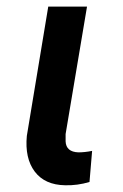

<svg xmlns="http://www.w3.org/2000/svg" viewBox="-20 -548 368 573"><path d="M239.7 -528.3 175.8 -147.9V-126Q177.2 -94.7 213.9 -93.3Q232.9 -93.3 254.9 -97.7L247.1 -4.9Q210.9 5.9 174.3 4.9Q113.8 3.9 83.7 -35.9Q53.7 -75.7 60.1 -142.6L124 -528.3Z"/></svg>

Font: Roboto Medium
Style: Italic
Weight: 500
Italic angle: -12°
Designer: Google
Version: Version 2.134; 2016